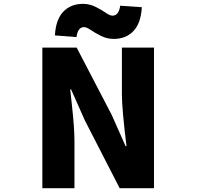

<svg xmlns="http://www.w3.org/2000/svg" viewBox="-20 -996 1040 1016"><path d="M204.1 0V-744.1H385.7L571.3 -387.7L644.5 -222.7H649.4Q625 -419.9 625 -498V-744.1H794.9V0H613.3L428.7 -359.4L356.4 -522.5H351.6Q353.5 -504.9 360.4 -441.4Q367.2 -377.9 370.6 -332.5Q374 -287.1 374 -247.1V0ZM582 -790Q546.9 -790 515.1 -805.7Q483.4 -821.3 460.9 -836.9Q438.5 -852.5 424.8 -852.5Q391.6 -852.5 384.8 -799.8L270.5 -808.6Q275.4 -893.6 315.4 -934.6Q355.5 -975.6 418.9 -975.6Q454.1 -975.6 485.4 -960Q516.6 -944.3 539.1 -928.7Q561.5 -913.1 575.2 -913.1Q608.4 -913.1 616.2 -965.8L730.5 -958Q725.6 -872.1 685.5 -831.1Q645.5 -790 582 -790Z"/></svg>

Font: GenEi Gothic M Heavy
Style: Regular
Weight: 800
Designer: o_tamon (Modified); [Source Han Sans]
Ryoko NISHIZUKA  (kana & ideographs); Paul D. Hunt (Latin, Greek & Cyrillic); Wenl
Version: Version 1.1a;Original Version 1.004